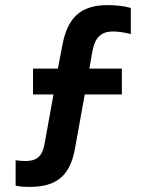

<svg xmlns="http://www.w3.org/2000/svg" viewBox="-20 -725 567 750"><path d="M97 5C200 5 254 -38 273 -145L311 -356H456V-457H329L341 -525C351 -579 375 -602 422 -602C443 -602 467 -598 491 -592V-694C466 -701 437 -705 399 -705C291 -705 243 -651 224 -550L206 -457H109V-356H189L154 -163C146 -115 123 -96 81 -96C67 -96 55 -97 41 -99V0C57 4 73 5 97 5Z"/></svg>

Font: Mission Medium
Style: Regular
Weight: 500
Version: Version 1.000;FEAKit 1.0